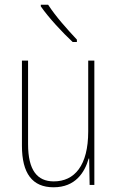

<svg xmlns="http://www.w3.org/2000/svg" viewBox="-20 -784 498 814"><path d="M184 -764H153V-757C187 -708 245 -646 288 -606H306V-616C265 -660 217 -713 184 -764ZM380 -527H354V-227C354 -82 296 -15 208 -15C138 -15 99 -62 99 -173V-527H73V-166C73 -49 117 10 207 10C300 10 339 -53 356 -112H358L360 0H380Z"/></svg>

Font: Noto Sans Khmer UI Condensed Thin
Style: Regular
Weight: 100
Width: 3
Designer: Danh Hong and the Monotype Design Team
Foundry: Monotype Imaging Inc.
Version: Version 2.002